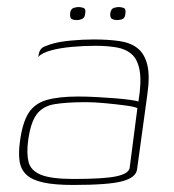

<svg xmlns="http://www.w3.org/2000/svg" viewBox="-20 -517 493 545"><path d="M187 8Q135 8 103 1Q71 -6 55 -21Q39 -36 35.5 -60Q32 -84 37 -118Q44 -169 61 -196Q78 -223 112 -233Q146 -243 202 -243Q227 -243 254.5 -241.5Q282 -240 307 -238Q332 -236 349.5 -233.5Q367 -231 373 -229Q382 -284 376.5 -316Q371 -348 354 -363Q337 -378 310.5 -382.5Q284 -387 251 -387Q218 -387 184.5 -384Q151 -381 125 -374Q99 -367 88 -355L90 -362Q92 -379 106.5 -385Q121 -391 133 -394Q151 -399 183 -402Q215 -405 246 -405Q287 -405 318.5 -400.5Q350 -396 370 -380.5Q390 -365 398 -333.5Q406 -302 398 -247L369 -36Q366 -13 327 -2.5Q288 8 187 8ZM189 -9Q275 -9 310 -16.5Q345 -24 348 -40L370 -210Q363 -214 337 -217.5Q311 -221 279.5 -224Q248 -227 224 -227Q170 -227 136 -221.5Q102 -216 84.5 -193Q67 -170 60 -119Q55 -82 61 -57.5Q67 -33 96 -21Q125 -9 189 -9ZM312 -460Q305 -460 298.5 -463Q292 -466 293 -479Q295 -492 303 -494.5Q311 -497 317 -497Q324 -497 331 -494.5Q338 -492 336 -479Q335 -466 328 -463Q321 -460 312 -460ZM198 -460Q189 -460 183.5 -463Q178 -466 179 -480Q181 -492 189 -494.5Q197 -497 203 -497Q210 -497 217 -494.5Q224 -492 222 -480Q221 -467 213.5 -463.5Q206 -460 198 -460Z"/></svg>

Font: Genos Thin Thin
Style: Italic
Weight: 250
Italic angle: -8°
Version: Version 1.010